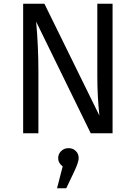

<svg xmlns="http://www.w3.org/2000/svg" viewBox="-20 -708 721 1020"><path d="M398 132Q398 154 373 206L332 292H283L313 176Q289 158 289 132Q289 110 305 94.5Q321 79 344 79Q367 79 382.5 94Q398 109 398 132ZM578 0H462L172 -593Q184 -461 184 -332V0H103V-688H216L508 -94Q497 -198 497 -303V-688H578Z"/></svg>

Font: FiraSans
Style: Regular
Weight: 350
Designer: Carrois Corporate & Edenspiekermann AG
Foundry: Carrois Corporate GbR & Edenspiekermann AG
Version: Version 3.106;PS 003.106;hotconv 1.0.70;makeotf.lib2.5.58329